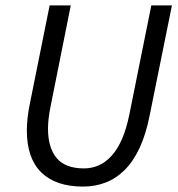

<svg xmlns="http://www.w3.org/2000/svg" viewBox="-20 -676 656 708"><path d="M89 -288 163 -656H241L166 -281Q157 -236 157 -202Q157 -131 189 -93Q221 -55 290 -55Q318 -55 343.5 -66Q369 -77 391 -101Q413 -125 429.5 -162.5Q446 -200 457 -254L538 -656H614L532 -251Q518 -180 494.5 -130Q471 -80 439 -48.5Q407 -17 368.5 -2.5Q330 12 286 12Q186 12 132.5 -40Q79 -92 79 -195Q79 -216 81.5 -239.5Q84 -263 89 -288Z"/></svg>

Font: Matigon Symbol
Style: Regular
Weight: 400
Designer: Paul D. Hunt
Foundry: Adobe Systems Incorporated
Version: Version 2.021;PS 2.000;hotconv 1.0.86;makeotf.lib2.5.63406